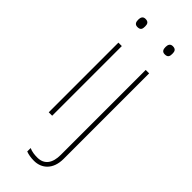

<svg xmlns="http://www.w3.org/2000/svg" viewBox="-307 -821 1029 1029"><g transform="rotate(45 207.0 -306.5)"><path d="M103 -787C83 -787 78 -772 78 -756C78 -739 83 -725 103 -725C127 -725 130 -739 130 -756C130 -772 127 -787 103 -787ZM285 -756C285 -739 290 -725 310 -725C334 -725 337 -739 337 -756C337 -772 334 -787 310 -787C290 -787 285 -772 285 -756ZM116 -594H90V-66H116ZM218 174C275 174 323 135 323 54V-594H297V50C297 112 271 149 218 149C198 149 177 147 157 138V164C173 170 193 174 218 174Z"/></g></svg>

Font: Noto Sans Malayalam UI Thin
Style: Regular
Weight: 100
Designer: Jelle Bosma - Monotype Design Team
Foundry: Monotype Imaging Inc.
Version: Version 2.104